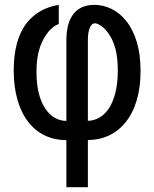

<svg xmlns="http://www.w3.org/2000/svg" viewBox="-20 -571 642 799"><path d="M345.7 208V11.7Q393.1 11.7 433.3 -7.1Q473.6 -25.9 502.4 -62Q532.7 -99.1 548.8 -153.1Q564.9 -207 564.9 -275.9Q564.9 -344.2 549.1 -396.7Q533.2 -449.2 504.9 -484.4Q478.5 -517.1 444.1 -533.9Q409.7 -550.8 372.6 -550.8Q316.4 -550.8 286.4 -513.7Q256.3 -476.6 256.3 -403.3V-67.9Q231 -67.9 208.7 -80.3Q186.5 -92.8 169.4 -117.7Q131.8 -172.9 131.8 -272Q131.8 -320.3 141.1 -356.9Q150.9 -396 172.9 -427.7Q194.8 -459.5 224.6 -471.2V-550.8Q141.6 -537.1 93.3 -478Q37.1 -408.2 37.1 -278.3Q37.1 -209 53 -154.5Q68.8 -100.1 98.1 -63Q127 -25.9 167.5 -6.8Q208 12.2 256.3 12.2V208ZM354 -456.5Q362.3 -474.1 374.5 -474.1Q385.7 -474.1 402.1 -462.4Q418.5 -450.7 432.6 -430.2Q450.7 -404.3 460.4 -367.4Q470.2 -330.6 470.2 -278.3Q470.2 -223.6 459.7 -183.1Q449.2 -142.6 430.7 -116.2Q413.6 -92.3 391.4 -80.3Q369.1 -68.4 345.7 -68.4V-403.3Q345.7 -437.5 354 -456.5Z"/></svg>

Font: Hack Dev
Style: Regular
Weight: 400
Designer: Christopher Simpkins
Foundry: Christopher Simpkins
Version: Version 2.0315